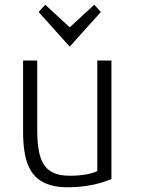

<svg xmlns="http://www.w3.org/2000/svg" viewBox="-20 -785 609 815"><path d="M268 10C356 10 417 -10 453 -25V-528H393V-59C373 -48 330 -39 276 -39C158 -39 138 -113 138 -242V-528H78V-230C78 -93 106 10 268 10ZM276 -587 408 -734 380 -765 276 -669 172 -765 144 -734Z"/></svg>

Font: Repo Light
Style: Regular
Weight: 300
Designer: Stefan Peev
Foundry: Context Ltd
Version: Version 001.502